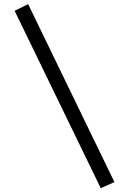

<svg xmlns="http://www.w3.org/2000/svg" viewBox="-20 -830 640 952"><path d="M52.5 -776.5 119.5 -809.5 547.5 73 479.5 103Z"/></svg>

Font: Fira Code Light
Style: Regular
Weight: 400
Monospace: yes
Version: Version 5.002